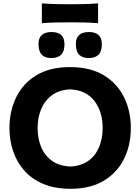

<svg xmlns="http://www.w3.org/2000/svg" viewBox="-20 -1136 854 1169"><path d="M410.5 13.5Q314 13.5 243.5 -16.2Q173 -46 127.5 -97.8Q82 -149.5 59.8 -216Q37.5 -282.5 37.5 -356Q37.5 -460 78.8 -544.2Q120 -628.5 201.8 -678Q283.5 -727.5 406 -727.5Q530 -727.5 612.2 -677.5Q694.5 -627.5 735.5 -543.5Q776.5 -459.5 776.5 -357Q776.5 -250.5 734.2 -166.8Q692 -83 610.5 -34.8Q529 13.5 410.5 13.5ZM408 -122Q475.5 -125.5 519.2 -157.8Q563 -190 584 -242Q605 -294 605 -357Q605 -456.5 554.5 -521.8Q504 -587 408 -592Q341.5 -589 297.5 -557Q253.5 -525 231.2 -473Q209 -421 209 -357Q209 -293 230.5 -241Q252 -189 296 -157.2Q340 -125.5 408 -122ZM520.5 -782.5Q482.5 -782.5 462.2 -802.5Q442 -822.5 442 -868.5Q442 -941 521.5 -941Q600 -941 600 -867Q600 -822.5 579.5 -802.5Q559 -782.5 520.5 -782.5ZM293 -782.5Q255 -782.5 234.8 -802.5Q214.5 -822.5 214.5 -868.5Q214.5 -941 294 -941Q372.5 -941 372.5 -867Q372.5 -822.5 352 -802.5Q331.5 -782.5 293 -782.5ZM235 -995V-1115.5Q273.5 -1112.5 316.5 -1111.2Q359.5 -1110 406 -1110Q452.5 -1110 495.5 -1111.2Q538.5 -1112.5 577 -1115.5V-995Q538.5 -998 495.5 -999Q452.5 -1000 406 -1000Q359.5 -1000 316.5 -999Q273.5 -998 235 -995Z"/></svg>

Font: Commissioner Flair
Style: Bold
Weight: 700
Designer: Kostas Bartsokas
Foundry: Kostas Bartsokas
Version: Version 1.000; ttfautohint (v1.8.3)